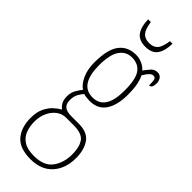

<svg xmlns="http://www.w3.org/2000/svg" viewBox="-311 -745 1013 1013"><g transform="rotate(45 195.5 -238.5)"><path d="M186 242Q105 242 69 199.5Q33 157 33 87Q33 43 47.5 13.5Q62 -16 82 -34Q102 -52 120 -61Q108 -69 98 -85Q88 -101 88 -130Q88 -156 99.5 -177Q111 -198 124 -213Q99 -229 81.5 -267Q64 -305 64 -357Q64 -456 97.5 -499Q131 -542 191 -542Q218 -542 240 -531Q262 -520 273 -506Q287 -525 301 -541Q315 -557 337 -557Q356 -557 365.5 -543.5Q375 -530 375 -512Q375 -476 354 -476Q354 -504 351 -516.5Q348 -529 333 -529Q324 -529 313.5 -519.5Q303 -510 288 -485Q298 -466 304 -438Q310 -410 310 -362Q310 -283 280 -239.5Q250 -196 191 -196Q181 -196 166.5 -197.5Q152 -199 144 -202Q132 -188 122.5 -170.5Q113 -153 113 -126Q113 -96 129.5 -83.5Q146 -71 177 -71H234Q300 -71 326.5 -32Q353 7 353 67Q353 146 309.5 194Q266 242 186 242ZM188 -220Q282 -220 282 -365Q282 -451 257.5 -484Q233 -517 186 -517Q143 -517 117.5 -481Q92 -445 92 -364Q92 -294 115.5 -257Q139 -220 188 -220ZM187 217Q261 217 293 174Q325 131 325 67Q325 14 304.5 -16Q284 -46 222 -46H165Q135 -46 111.5 -28Q88 -10 74.5 20Q61 50 61 86Q61 122 72 151.5Q83 181 110.5 199Q138 217 187 217ZM196 -606Q148 -606 126.5 -635Q105 -664 104 -719H124Q131 -671 147.5 -652.5Q164 -634 196 -634Q227 -634 243.5 -652Q260 -670 267 -719H286Q285 -664 264 -635Q243 -606 196 -606Z"/></g></svg>

Font: Noto Serif Thai ExtraCondensed Thin
Style: Regular
Weight: 100
Width: 2
Designer: Monotype Design Team
Foundry: Monotype Imaging Inc.
Version: Version 2.001; ttfautohint (v1.8.4.7-5d5b)